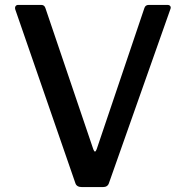

<svg xmlns="http://www.w3.org/2000/svg" viewBox="-20 -762 755 782"><path d="M662 -742Q670 -742 673.5 -737Q677 -732 674 -725L424 -17Q419 0 399 0H314Q292 0 287 -16L42 -724Q40 -732 43.5 -737Q47 -742 54 -742H148Q161 -742 165 -729L360 -154Q367 -135 374 -155L568 -729Q572 -742 586 -742H662Z"/></svg>

Font: Libre Franklin Thin Medium
Style: Regular
Weight: 500
Version: Version 3.000